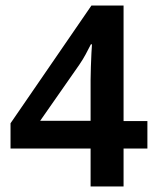

<svg xmlns="http://www.w3.org/2000/svg" viewBox="-20 -673 569 693"><path d="M512 -137H426V0H307V-137H18V-228L310 -653H426V-236H512ZM307 -237V-385Q307 -405 308 -431.5Q309 -458 310 -481Q311 -504 312 -513H308Q299 -495 289 -476.5Q279 -458 266 -439L125 -237Z"/></svg>

Font: Noto Sans Telugu SemiCondensed SemiBold
Style: Regular
Weight: 600
Width: 4
Designer: Jelle Bosma - Monotype Design Team
Foundry: Monotype Imaging Inc.
Version: Version 2.005; ttfautohint (v1.8.4.7-5d5b)